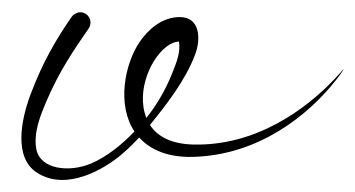

<svg xmlns="http://www.w3.org/2000/svg" viewBox="-20 -271 583 315"><path d="M111.7 -250.9C106.8 -250.9 100.7 -247.7 97.9 -243.8C97.9 -243.8 97.1 -242.7 96.2 -241.4C72.4 -206.9 49.4 -168.1 29.7 -114.9C14.9 -75.2 1.8 -12.5 40.8 12.4C89.7 43.7 152.2 5.5 179.1 -17.3C189.9 -26.4 199.7 -36.1 208.3 -45.5C227 -24.7 256.3 -12.6 296.3 -13.6C404.4 -16.3 485.9 -81.9 531.5 -140C539.5 -150.2 543.4 -156.4 543.4 -156.7C543.4 -156.9 543.2 -157.1 543 -157.1C542.9 -157.1 542.8 -157 542.8 -156.9C542.8 -156.9 539.6 -152.8 529.3 -141.8C482.5 -92.3 400.2 -31 296.3 -33.9C262.3 -34.9 238.9 -46.1 226 -66C252.3 -98.4 284.4 -139.1 300.4 -182.3C309.9 -207.9 307.9 -243 275.1 -243C246.1 -243 223.4 -223 209.5 -202.8C184.4 -166.2 171.4 -98.9 200.6 -55.3C181.6 -35.5 156.6 -14.3 129.5 -2.8C93.8 12.4 45.5 7.1 39.5 -26.8C34.7 -54.1 46.9 -83.1 56 -104.5C77.6 -155 101.4 -189.4 125.4 -224.2C127.2 -226.6 128.5 -231 128.5 -234C128.5 -243.3 121 -250.9 111.7 -250.9ZM273.6 -202.9C276.4 -184.7 269.9 -169.7 263.1 -152.3C252.3 -124.5 236.6 -97.9 220.1 -77.5C202.2 -123.2 229.6 -181 258.3 -197.9C264.4 -201.5 269.5 -202.7 273.6 -202.9Z"/></svg>

Font: Sinatra
Style: Regular
Weight: 400
Designer: Fahmi
Version: Version 0.1